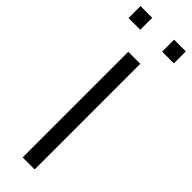

<svg xmlns="http://www.w3.org/2000/svg" viewBox="-341 -896 896 896"><g transform="rotate(45 106.5 -448.0)"><path d="M146.7 -3.6V-700.6H67.4V-3.6ZM34.4 -812.9V-892H-43V-812.9ZM256.1 -812.9V-892H178.7V-812.9Z"/></g></svg>

Font: Diatome
Style: Regular
Weight: 400
Designer: 15.100.17
Foundry: 15.100.17
Version: Version 1.008;Fontself Maker 3.5.8